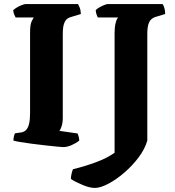

<svg xmlns="http://www.w3.org/2000/svg" viewBox="-20 -724 862 945"><path d="M291 0Q284 0 260 -2.5Q236 -5 203 -8.5Q170 -12 137 -16.5Q104 -21 79.5 -25Q55 -29 46 -32Q46 -42 48.5 -52.5Q51 -63 54 -68L83 -72Q99 -74 109 -85Q119 -96 123.5 -116.5Q128 -137 128 -168V-562Q128 -604 136 -619.5Q144 -635 146 -638H57Q54 -643 50 -652.5Q46 -662 45 -674Q51 -680 63.5 -687.5Q76 -695 88.5 -699.5Q101 -704 106 -704H364Q367 -698 372 -687Q377 -676 378 -655L335 -642Q321 -639 311 -631.5Q301 -624 295 -607Q289 -590 289 -556V-145Q289 -121 283.5 -103.5Q278 -86 272 -80L362 -67Q364 -63 367 -52.5Q370 -42 370 -32Q354 -19 332 -9.5Q310 0 291 0ZM447 201Q422 201 387 186.5Q352 172 329 157Q329 144 332.5 130Q336 116 339 109Q400 94 453.5 74Q507 54 544 28V-563Q544 -591 549.5 -612Q555 -633 562 -638H462Q459 -642 455.5 -652Q452 -662 451 -674Q456 -680 468 -687Q480 -694 492.5 -699Q505 -704 511 -704H780Q785 -698 789 -685Q793 -672 793 -655L750 -642Q737 -639 726.5 -630.5Q716 -622 710.5 -605Q705 -588 705 -556V-32Q693 10 662 51Q631 92 591.5 126Q552 160 513 180.5Q474 201 447 201Z"/></svg>

Font: Texturina 12pt ExtraBold
Style: Regular
Weight: 800
Designer: Guillermo Torres Carreño
Foundry: Omnibus-Type
Version: Version 1.002